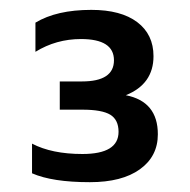

<svg xmlns="http://www.w3.org/2000/svg" viewBox="-20 -729 385 389"><path d="M162.1 -359.9Q85.9 -359.9 44.9 -377.9V-438Q85 -417 147 -417Q220.2 -417 220.2 -461.9Q220.2 -486.3 203.4 -496.6Q186.5 -506.8 147 -506.8H101.1V-564H146Q210.9 -564 210.9 -606.9Q210.9 -649.9 144 -649.9Q93.8 -649.9 51.8 -624V-683.1Q94.7 -709 165 -709Q225.1 -709 258.1 -684.1Q291 -659.2 291 -615.2Q291 -558.6 234.9 -536.1Q299.8 -523.4 299.8 -457Q299.8 -412.1 263.4 -386Q227.1 -359.9 162.1 -359.9Z"/></svg>

Font: Prompt
Style: Regular
Weight: 400
Designer: Katatrad Team
Foundry: CadsonDemak
Version: Version 1.000;PS 001.000;hotconv 1.0.88;makeotf.lib2.5.64775